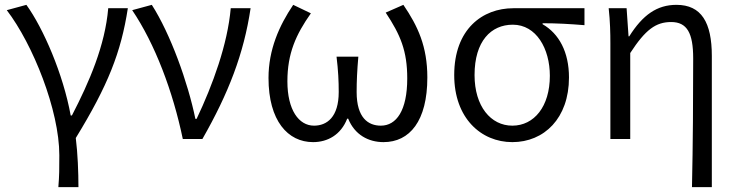

<svg xmlns="http://www.w3.org/2000/svg" viewBox="-20 -574 3046 793"><path d="M221 199H304C304 137 301 60 293 -4C426 -221 480 -358 508 -540H427C414 -386 349 -236 277 -97H272C241 -268 159 -457 89 -554L8 -532C116 -391 225 -118 225 67C225 125 225 150 221 199Z M735 0H816C924 -189 987 -352 1015 -540H933C920 -391 859 -224 792 -83H787C756 -234 684 -434 607 -554L526 -532C620 -393 694 -197 735 0Z M1273 13C1333 13 1388 -17 1414 -84H1418C1445 -17 1502 13 1564 13C1672 13 1745 -74 1745 -254C1745 -382 1706 -466 1646 -554L1573 -522C1634 -430 1662 -364 1662 -250C1662 -117 1617 -55 1553 -55C1501 -55 1453 -87 1453 -194C1453 -239 1455 -282 1460 -340H1370C1377 -282 1379 -239 1379 -194C1379 -90 1330 -55 1277 -55C1214 -55 1167 -120 1167 -238C1167 -353 1202 -431 1264 -519L1191 -554C1133 -468 1089 -369 1089 -252C1089 -75 1169 13 1273 13Z M2096 13C2227 13 2330 -85 2330 -254C2330 -359 2289 -435 2221 -474V-478C2281 -478 2332 -475 2394 -470V-540H2100C1973 -540 1856 -454 1856 -264C1856 -86 1967 13 2096 13ZM2096 -55C2007 -55 1940 -135 1940 -264C1940 -404 2008 -472 2098 -472C2195 -472 2251 -373 2251 -261C2251 -134 2186 -55 2096 -55Z M2838 199H2920V-343C2920 -481 2877 -554 2774 -554C2694 -554 2635 -513 2579 -424H2576L2568 -540H2494C2500 -484 2501 -438 2501 -395V0H2583V-355C2646 -452 2689 -483 2752 -483C2818 -483 2843 -437 2843 -333C2843 -172 2842 22 2838 199Z"/></svg>

Font: ChiuKong Gothic CL Normal
Style: Regular
Weight: 350
Designer: Ryoko NISHIZUKA 西塚涼子 (kana, bopomofo & ideographs); Paul D. Hunt (Latin, Greek & Cyrillic); Sandoll Communications 산돌커뮤니
Foundry: Adobe
Version: Version 1.300